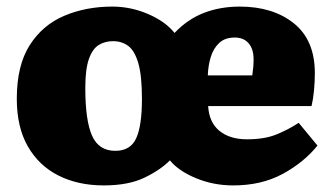

<svg xmlns="http://www.w3.org/2000/svg" viewBox="-20 -549 1009 583"><path d="M295 14Q217 14 157.5 -16Q98 -46 64.5 -104.5Q31 -163 31 -249Q31 -350 70 -411.5Q109 -473 175 -501Q241 -529 321 -529Q377 -529 429.5 -506.5Q482 -484 510 -449Q550 -491 599.5 -510Q649 -529 708 -529Q809 -529 872.5 -478Q936 -427 936 -327Q936 -301 933.5 -274.5Q931 -248 926 -227H612Q615 -177 646.5 -151.5Q678 -126 730 -126Q782 -126 817.5 -140Q853 -154 887 -176L944 -107Q903 -56 838.5 -21Q774 14 688 14Q628 14 575 -8Q522 -30 496 -62Q466 -32 417.5 -9Q369 14 295 14ZM611 -320H746Q748 -333 749 -345Q750 -357 750 -369Q750 -400 735 -417.5Q720 -435 693 -435Q663 -435 645.5 -418.5Q628 -402 620 -376Q612 -350 611 -320ZM330 -91Q376 -91 393.5 -129Q411 -167 411 -249Q411 -319 400 -357Q389 -395 369.5 -409.5Q350 -424 323 -424Q299 -424 280 -412.5Q261 -401 250 -370Q239 -339 239 -282Q239 -183 259.5 -137Q280 -91 330 -91Z"/></svg>

Font: Literata 12pt ExtraBold
Style: Regular
Weight: 800
Designer: Latin by Veronika Burian and Jose Scaglione. Greek by Irene Vlachou. Cyrillic by Vera Evstafieva.
Foundry: TypeTogether
Version: Version 3.002